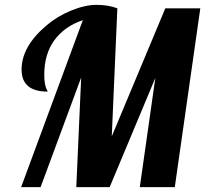

<svg xmlns="http://www.w3.org/2000/svg" viewBox="-20 -770 854 790"><path d="M175.8 -393.1Q68.8 -393.1 68.8 -483.9Q68.8 -578.6 170.9 -665Q215.3 -703.1 272.7 -726.6Q330.1 -750 377.4 -750Q424.8 -750 462.9 -735.8L439.9 -209L660.2 -735.8H804.2L699.2 0H555.2L619.1 -449.2L431.2 0H293.9L314 -451.2L147 0H66.9L320.8 -687Q246.1 -662.1 204.1 -605Q162.1 -547.9 162.1 -461.9Q162.1 -418.9 173.8 -399.4Q175.8 -396 175.8 -393.1Z"/></svg>

Font: UVF Lobster12
Style: Regular
Weight: 400
Designer: Pablo Impallari
Foundry: Pablo Impallari. www.impallari.com
Version: Version 1.004